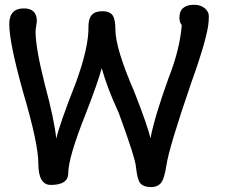

<svg xmlns="http://www.w3.org/2000/svg" viewBox="-20 -758 942 786"><path d="M187.7 -1Q136.9 -1 136.9 -89.2Q136.9 -169.2 75.9 -376.4Q17.9 -582.6 17.9 -659.5Q17.9 -723.6 77.4 -723.6Q130.8 -723.6 130.8 -671.8Q130.8 -666.7 127.7 -649.7Q125.1 -634.4 125.6 -625.6Q126.7 -557.4 163.1 -413.8Q203.1 -264.6 210.3 -190.3Q225.1 -253.3 289.2 -415.9Q344.1 -564.6 342.1 -649.7Q342.1 -711.8 395.4 -711.8Q428.2 -713.3 441 -695.4Q452.3 -679 452.3 -637.9Q452.3 -561 529.2 -383.6Q585.1 -241.5 595.9 -191.3Q612.3 -278.5 670.8 -440.5Q716.4 -556.4 724.1 -655.4Q714.4 -667.2 714.4 -685.1Q714.4 -738.5 775.4 -738.5Q801 -738.5 819 -723.6Q834.9 -709.7 834.9 -691.8Q834.9 -669.2 831.8 -649.7Q818.5 -572.3 761.5 -414.9Q671.3 -152.3 661 -79.5Q653.3 -30.3 641.5 -12.3Q627.7 7.7 599 7.7Q564.1 7.7 551.8 -11.3Q542.1 -26.2 536.9 -71.8Q535.4 -107.2 466.2 -295.4Q419 -397.4 396.4 -479Q382.6 -425.6 331.8 -294.4Q259.5 -113.3 259.5 -49.7Q259.5 -1 188.7 -1Z"/></svg>

Font: Myanmar Handwriting
Style: Regular
Weight: 400
Designer: Khon Soe Zaw Thu
Foundry: PaOh Unicode khonsoezawthu@gmail.com and @hotmail.com
Version: Version 1.30 November 9, 2016